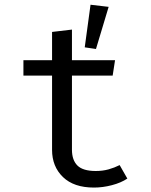

<svg xmlns="http://www.w3.org/2000/svg" viewBox="-20 -801 655 832"><path d="M531.8 -27.2Q504.1 -8.7 464.6 1.5Q425.1 11.8 387.2 11.8Q300 11.8 252.8 -33.8Q205.6 -79.5 205.6 -151.3V-473.3H81.5V-540H205.6V-662.6L291.8 -672.8V-540H478.5L468.2 -473.3H291.8V-152.3Q291.8 -107.2 315.6 -83.6Q339.5 -60 394.9 -60Q425.1 -60 450.8 -67.2Q476.4 -74.4 498.5 -85.6ZM372.3 -780.5 450.8 -771.3 395.9 -588.7 347.2 -595.9Z"/></svg>

Font: FiraCode Nerd Font Mono
Style: Regular
Weight: 400
Monospace: yes
Designer: Carrois Corporate, Edenspiekermann AG, Nikita Prokopov
Foundry: Carrois Corporate, Edenspiekermann AG, Nikita Prokopov
Version: Version 6.002;Nerd Fonts 3.4.0